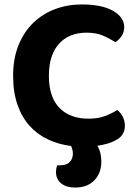

<svg xmlns="http://www.w3.org/2000/svg" viewBox="-20 -644 614 864"><path d="M539 -522Q539 -499 527 -481.5Q515 -464 499 -454Q473 -471 442.5 -484Q412 -497 370 -497Q290 -497 245 -446.5Q200 -396 200 -303Q200 -207 247.5 -158.5Q295 -110 378 -110Q421 -110 451.5 -121.5Q482 -133 508 -149Q523 -137 532.5 -118.5Q542 -100 542 -77Q542 -57 531.5 -39.5Q521 -22 495 -10Q482 -3 463 2.5Q444 8 418 12Q428 29 432 46.5Q436 64 436 84Q436 135 404.5 167.5Q373 200 318 200Q279 200 255.5 181.5Q232 163 232 129Q232 115 237 100H248Q280 100 294 85Q308 70 308 47Q308 32 300 13Q244 6 196 -16.5Q148 -39 113 -78Q78 -117 58.5 -173Q39 -229 39 -303Q39 -381 63.5 -441Q88 -501 130 -541.5Q172 -582 228 -603Q284 -624 348 -624Q439 -624 489 -595Q539 -566 539 -522Z"/></svg>

Font: Baloo Thambi 2
Style: Bold
Weight: 700
Designer: Aadarsh Rajan and Ek Type
Foundry: Ek Type
Version: Version 1.640;hotconv 1.0.111;makeotfexe 2.5.65597; ttfautoh